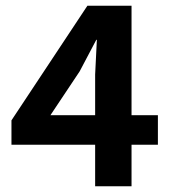

<svg xmlns="http://www.w3.org/2000/svg" viewBox="-20 -650 598 670"><path d="M285 -630H439V-248H531V-145H439V0H312V-145H20V-230ZM258 -401 156 -248H312V-390L318 -511H316Z"/></svg>

Font: Mukta Vaani
Style: Bold
Weight: 700
Designer: Noopur Datye, Girish Dalvi, Yashodeep Gholap, Pallavi Karambelkar
Foundry: Ek Type
Version: Version 2.538;PS 1.000;hotconv 16.6.51;makeotf.lib2.5.65220;